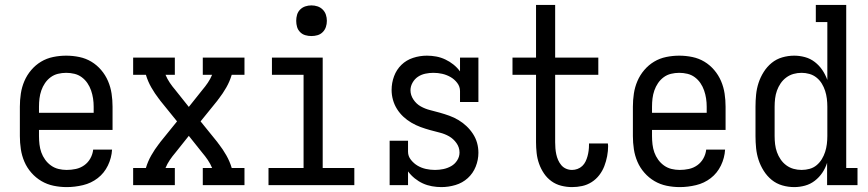

<svg xmlns="http://www.w3.org/2000/svg" viewBox="-20 -755 3540 783"><path d="M252 8Q225 8 198.5 2.5Q172 -3 149 -16.5Q126 -30 108 -50.5Q90 -71 79.5 -95.5Q69 -120 65 -146.5Q61 -173 61 -200V-320Q61 -347 65 -373.5Q69 -400 79.5 -424.5Q90 -449 107.5 -469.5Q125 -490 147.5 -503.5Q170 -517 196.5 -522.5Q223 -528 250 -528Q277 -528 303.5 -522.5Q330 -517 352.5 -503.5Q375 -490 392.5 -469.5Q410 -449 420.5 -424.5Q431 -400 435 -373.5Q439 -347 439 -320V-225H139V-200Q139 -183 141 -166Q143 -149 148.5 -133.5Q154 -118 164 -104Q174 -90 188 -80Q202 -70 218.5 -66Q235 -62 252 -62Q271 -62 289.5 -66Q308 -70 323.5 -81Q339 -92 348.5 -109Q358 -126 360 -145H437Q435 -111 420 -80Q405 -49 378.5 -28.5Q352 -8 318.5 0Q285 8 252 8ZM362 -295V-320Q362 -337 359.5 -353.5Q357 -370 351.5 -386Q346 -402 336.5 -416Q327 -430 313.5 -440Q300 -450 283.5 -454Q267 -458 250 -458Q233 -458 216.5 -454Q200 -450 186.5 -440Q173 -430 163.5 -416Q154 -402 148.5 -386Q143 -370 141 -353.5Q139 -337 139 -320V-295Z M523 0V-70H575Q583 -97 597 -121.5Q611 -146 628 -168L629 -169Q630 -171 631.5 -172.5Q633 -174 634 -176L702 -260L634 -344Q633 -346 631.5 -347.5Q630 -349 629 -351L628 -352Q611 -374 597 -398.5Q583 -423 575 -450H523V-520H693V-450H655Q662 -433 672.5 -417.5Q683 -402 695 -388L750 -319L805 -388Q817 -402 827.5 -417.5Q838 -433 845 -450H807V-520H977V-450H925Q917 -423 903 -398.5Q889 -374 872 -352L871 -351Q870 -349 868.5 -347.5Q867 -346 866 -344L798 -260L866 -176Q867 -174 868.5 -172.5Q870 -171 871 -169L872 -168Q889 -146 903 -121.5Q917 -97 925 -70H977V0H807V-70H845Q838 -87 827.5 -102.5Q817 -118 805 -132L750 -201L695 -132Q683 -118 672.5 -102.5Q662 -87 655 -70H693V0Z M1075 0V-70H1218V-450H1089V-520H1296V-70H1425V0ZM1250 -608Q1237 -608 1225 -611.5Q1213 -615 1204 -624Q1195 -633 1191.5 -645Q1188 -657 1188 -670Q1188 -683 1191.5 -695Q1195 -707 1204 -716Q1213 -725 1225 -729Q1237 -733 1250 -733Q1263 -733 1275 -729Q1287 -725 1296 -716Q1305 -707 1309 -695Q1313 -683 1313 -670Q1313 -657 1309 -645Q1305 -633 1296 -624Q1287 -615 1275 -611.5Q1263 -608 1250 -608Z M1780 8Q1761 8 1741.5 4.5Q1722 1 1704.5 -7Q1687 -15 1671.5 -27.5Q1656 -40 1644 -56V0H1569V-181H1644V-136Q1644 -118 1656 -103Q1668 -88 1683.5 -79Q1699 -70 1717 -66Q1735 -62 1754 -62Q1771 -62 1788 -65.5Q1805 -69 1820 -77.5Q1835 -86 1844.5 -101Q1854 -116 1854 -133Q1854 -154 1841.5 -171.5Q1829 -189 1811.5 -199Q1794 -209 1774 -214Q1754 -219 1734 -224.5Q1714 -230 1695 -237Q1676 -244 1658 -254.5Q1640 -265 1625 -279Q1610 -293 1599 -310.5Q1588 -328 1582.5 -348Q1577 -368 1577 -388Q1577 -417 1587 -444Q1597 -471 1617 -490.5Q1637 -510 1664.5 -519Q1692 -528 1721 -528Q1740 -528 1759 -524.5Q1778 -521 1796 -512.5Q1814 -504 1829 -492Q1844 -480 1856 -464V-520H1931V-339H1856V-384Q1856 -402 1844.5 -417Q1833 -432 1817 -441Q1801 -450 1783.5 -454Q1766 -458 1747 -458Q1731 -458 1714.5 -454.5Q1698 -451 1684.5 -442Q1671 -433 1662.5 -418Q1654 -403 1654 -387Q1654 -367 1666 -349Q1678 -331 1696 -321Q1714 -311 1734 -306Q1754 -301 1773.5 -295.5Q1793 -290 1812.5 -283Q1832 -276 1849.5 -265.5Q1867 -255 1882 -241Q1897 -227 1908.5 -209.5Q1920 -192 1925.5 -172.5Q1931 -153 1931 -132Q1931 -103 1920 -75.5Q1909 -48 1887.5 -28.5Q1866 -9 1837.5 -0.5Q1809 8 1780 8Z M2313 8Q2291 8 2269 2.5Q2247 -3 2229 -16Q2211 -29 2198.5 -47.5Q2186 -66 2178.5 -87Q2171 -108 2168.5 -130.5Q2166 -153 2166 -175V-450H2070V-520H2166V-735H2244V-520H2420V-450H2244V-175Q2244 -162 2245 -150Q2246 -138 2248.5 -126Q2251 -114 2256 -102.5Q2261 -91 2269 -81.5Q2277 -72 2288.5 -67Q2300 -62 2313 -62Q2324 -62 2335 -66Q2346 -70 2354.5 -78Q2363 -86 2368 -96.5Q2373 -107 2376 -118Q2379 -129 2380.5 -140.5Q2382 -152 2382 -164V-170H2459Q2459 -167 2459.5 -164.5Q2460 -162 2460 -160Q2460 -139 2456 -118Q2452 -97 2444.5 -77.5Q2437 -58 2424 -41Q2411 -24 2393 -12.5Q2375 -1 2354.5 3.5Q2334 8 2313 8Z M2752 8Q2725 8 2698.5 2.5Q2672 -3 2649 -16.5Q2626 -30 2608 -50.5Q2590 -71 2579.5 -95.5Q2569 -120 2565 -146.5Q2561 -173 2561 -200V-320Q2561 -347 2565 -373.5Q2569 -400 2579.5 -424.5Q2590 -449 2607.5 -469.5Q2625 -490 2647.5 -503.5Q2670 -517 2696.5 -522.5Q2723 -528 2750 -528Q2777 -528 2803.5 -522.5Q2830 -517 2852.5 -503.5Q2875 -490 2892.5 -469.5Q2910 -449 2920.5 -424.5Q2931 -400 2935 -373.5Q2939 -347 2939 -320V-225H2639V-200Q2639 -183 2641 -166Q2643 -149 2648.5 -133.5Q2654 -118 2664 -104Q2674 -90 2688 -80Q2702 -70 2718.5 -66Q2735 -62 2752 -62Q2771 -62 2789.5 -66Q2808 -70 2823.5 -81Q2839 -92 2848.5 -109Q2858 -126 2860 -145H2937Q2935 -111 2920 -80Q2905 -49 2878.5 -28.5Q2852 -8 2818.5 0Q2785 8 2752 8ZM2862 -295V-320Q2862 -337 2859.5 -353.5Q2857 -370 2851.5 -386Q2846 -402 2836.5 -416Q2827 -430 2813.5 -440Q2800 -450 2783.5 -454Q2767 -458 2750 -458Q2733 -458 2716.5 -454Q2700 -450 2686.5 -440Q2673 -430 2663.5 -416Q2654 -402 2648.5 -386Q2643 -370 2641 -353.5Q2639 -337 2639 -320V-295Z M3219 8Q3194 8 3170 1Q3146 -6 3127 -21.5Q3108 -37 3094.5 -58.5Q3081 -80 3073.5 -103Q3066 -126 3063.5 -150.5Q3061 -175 3061 -200V-320Q3061 -345 3063.5 -369.5Q3066 -394 3073.5 -417Q3081 -440 3094.5 -461.5Q3108 -483 3127 -498.5Q3146 -514 3170 -521Q3194 -528 3219 -528Q3241 -528 3263 -522Q3285 -516 3303 -502Q3321 -488 3333.5 -469.5Q3346 -451 3354 -429V-665H3307V-735H3431V-70H3477V0H3353V-91Q3346 -69 3333.5 -50.5Q3321 -32 3303 -18Q3285 -4 3263 2Q3241 8 3219 8ZM3249 -62Q3266 -62 3282 -66.5Q3298 -71 3310.5 -81.5Q3323 -92 3331.5 -106Q3340 -120 3345 -135.5Q3350 -151 3352 -167.5Q3354 -184 3354 -200V-320Q3354 -336 3352 -352.5Q3350 -369 3345 -384.5Q3340 -400 3331.5 -414Q3323 -428 3310 -438.5Q3297 -449 3281 -453.5Q3265 -458 3249 -458Q3232 -458 3216 -453.5Q3200 -449 3186.5 -439Q3173 -429 3163.5 -415Q3154 -401 3148.5 -385.5Q3143 -370 3141 -353.5Q3139 -337 3139 -320V-200Q3139 -183 3141 -166.5Q3143 -150 3148.5 -134.5Q3154 -119 3163.5 -105Q3173 -91 3186.5 -81Q3200 -71 3216 -66.5Q3232 -62 3249 -62Z"/></svg>

Font: Iosevka Curly Slab
Style: Regular
Weight: 400
Monospace: yes
Designer: Belleve Invis
Foundry: Belleve Invis
Version: Version 22.1.2; ttfautohint (v1.8.4)